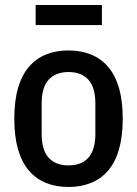

<svg xmlns="http://www.w3.org/2000/svg" viewBox="-20 -733 546 765"><path d="M253 12Q203 12 163.5 -4Q124 -20 95.5 -53Q67 -86 52 -137.5Q37 -189 37 -260Q37 -331 52 -382.5Q67 -434 95.5 -467Q124 -500 163.5 -516Q203 -532 253 -532Q302 -532 342 -516Q382 -500 410.5 -467Q439 -434 454 -382.5Q469 -331 469 -260Q469 -189 454 -137.5Q439 -86 410.5 -53Q382 -20 342 -4Q302 12 253 12ZM253 -74Q305 -74 332.5 -105Q360 -136 360 -199V-321Q360 -384 332.5 -415Q305 -446 253 -446Q201 -446 173.5 -415Q146 -384 146 -321V-199Q146 -136 173.5 -105Q201 -74 253 -74ZM122 -713H386V-633H122Z"/></svg>

Font: IBM Plex Sans Condensed Medium
Style: Regular
Weight: 500
Width: 3
Designer: Mike Abbink, Paul van der Laan, Pieter van Rosmalen
Foundry: Bold Monday
Version: Version 1.3